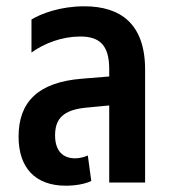

<svg xmlns="http://www.w3.org/2000/svg" viewBox="-20 -580 546 610"><path d="M189 10C219 10 249 5 270 -5L259 -86C248 -81 233 -77 219 -77C180 -77 155 -100 155 -150C155 -202 180 -231 254 -238L327 -245V0H441V-359C441 -505 362 -560 248 -560C172 -560 111 -537 80 -518V-413C121 -443 178 -464 235 -464C298 -464 327 -435 327 -360V-337L241 -330C100 -319 39 -255 39 -146C39 -47 92 10 189 10Z"/></svg>

Font: Noto Sans Thai Cond SemBd
Style: Regular
Weight: 600
Width: 3
Designer: Monotype Design Team
Foundry: Monotype Imaging Inc.
Version: Version 2.002